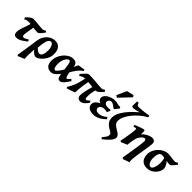

<svg xmlns="http://www.w3.org/2000/svg" viewBox="197 -2062 3596 3596"><g transform="rotate(45 1995.5 -263.5)"><path d="M491.2 -438.5Q458.5 -395.5 429.9 -362.5Q401.4 -329.6 377.4 -329.6Q335.9 -329.6 286.9 -335.9Q237.8 -342.3 194.6 -348.6Q151.4 -355 127 -355Q103.5 -355 80.8 -350.8Q58.1 -346.7 27.3 -328.1L11.7 -364.3Q28.8 -382.8 53 -404.5Q77.1 -426.3 102.1 -441.7Q127 -457 146.5 -457Q185.1 -457 233.2 -452.4Q281.2 -447.8 325.2 -442.9Q369.1 -438 394.5 -438Q422.4 -438 438.2 -447Q454.1 -456.1 466.3 -467.3ZM375 -86.9Q318.8 -39.1 267.6 -9.5Q216.3 20 161.1 20Q129.9 20 111.6 -1.5Q93.3 -22.9 93.3 -62Q93.3 -105.5 111.8 -161.4Q130.4 -217.3 153.6 -282.5Q176.8 -347.7 191.4 -418L275.4 -415Q254.9 -309.1 241.9 -231.7Q229 -154.3 229 -122.6Q229 -78.1 259.3 -78.1Q291.5 -78.1 357.4 -121.6Z M881.8 -217.8Q877 -176.8 854.5 -134.8Q832 -92.8 800.3 -57.6Q768.6 -22.5 735.6 -1.2Q702.6 20 676.8 20Q645.5 20 603 -14.9Q560.5 -49.8 522 -133.3Q528.3 -138.2 529.3 -149.2Q530.3 -160.2 534.4 -170.4Q538.6 -180.7 554.2 -182.6Q581.5 -133.3 607.4 -109.4Q633.3 -85.4 654.3 -78.4Q675.3 -71.3 686.5 -71.3Q705.1 -71.3 725.8 -94.2Q746.6 -117.2 754.9 -175.8Q763.7 -234.4 755.6 -282.2Q747.6 -330.1 727.8 -358.6Q708 -387.2 681.6 -387.2Q663.1 -387.2 646 -373.8Q628.9 -360.4 615.2 -325Q601.6 -289.6 593.3 -224.1Q591.3 -208 588.4 -182.9Q585.4 -157.7 583 -137.7Q580.6 -117.7 580.6 -117.7Q575.2 -139.2 571 -124.8Q566.9 -110.4 564.5 -82Q560.1 -45.4 557.9 -2.7Q555.7 40 554.9 80.3Q554.2 120.6 555.4 149.9Q556.6 179.2 559.6 189Q547.4 195.8 521.2 206.8Q495.1 217.8 469 228.3Q442.9 238.8 430.7 244.1Q419.4 238.3 410.2 227.5Q414.1 208 420.9 166.7Q427.7 125.5 435.8 72.8Q443.8 20 452.1 -34.4Q460.4 -88.9 467 -135.3Q473.6 -181.6 477.1 -209Q485.8 -272.5 511.2 -319.1Q536.6 -365.7 571.5 -396.2Q606.4 -426.8 645 -441.9Q683.6 -457 719.2 -457Q775.4 -457 809.8 -436Q844.2 -415 861.6 -380.1Q878.9 -345.2 882.8 -303Q886.7 -260.7 881.8 -217.8Z M1502 -429.7Q1466.8 -414.1 1433.1 -375.2Q1399.4 -336.4 1366.5 -285.6Q1333.5 -234.9 1299.6 -181.4Q1265.6 -127.9 1230.2 -82.3Q1194.8 -36.6 1156.2 -8.3Q1117.7 20 1075.2 20Q1013.7 20 974.4 -18.8Q935.1 -57.6 935.1 -148.9Q935.1 -201.7 956.5 -255.9Q978 -310.1 1015.9 -355.7Q1053.7 -401.4 1102.3 -429.2Q1150.9 -457 1205.1 -457Q1246.1 -457 1268.6 -442.9Q1291 -428.7 1301.3 -402.6Q1311.5 -376.5 1315.7 -341.3Q1319.8 -306.2 1324.2 -264.2Q1327.6 -230 1335 -193.1Q1342.3 -156.2 1352.3 -130.9Q1362.3 -105.5 1373.5 -105.5Q1385.7 -105.5 1404.1 -121.3Q1422.4 -137.2 1440.4 -164.1Q1446.8 -160.6 1457.3 -149.7Q1467.8 -138.7 1471.2 -134.8Q1457.5 -112.3 1439.7 -85.7Q1421.9 -59.1 1401.4 -34.9Q1380.9 -10.7 1359.1 4.6Q1337.4 20 1315.9 20Q1280.8 20 1265.1 -3.7Q1249.5 -27.3 1242.7 -74.5Q1235.8 -121.6 1226.6 -191.9Q1219.7 -243.7 1213.6 -287.8Q1207.5 -332 1196.8 -359.1Q1186 -386.2 1164.1 -386.2Q1145 -386.2 1121.1 -360.4Q1097.2 -334.5 1079.8 -289.3Q1062.5 -244.1 1062.5 -185.1Q1062.5 -129.4 1074.7 -95.5Q1086.9 -61.5 1112.3 -61.5Q1127 -61.5 1151.4 -89.6Q1175.8 -117.7 1204.8 -162.4Q1233.9 -207 1263.2 -258.3Q1292.5 -309.6 1316.9 -357.4Q1341.3 -405.3 1355.5 -438Q1369.6 -440.9 1395.8 -444.6Q1421.9 -448.2 1448.5 -452.4Q1475.1 -456.5 1490.2 -460.9Q1493.2 -456.1 1496.8 -444.6Q1500.5 -433.1 1502 -429.7Z M2032.7 -466.3 2056.2 -435.1Q2040 -414.1 2015.9 -389.4Q1991.7 -364.7 1967 -347.2Q1942.4 -329.6 1924.8 -329.6Q1873.5 -329.6 1819.8 -335Q1766.1 -340.3 1714.6 -345.9Q1663.1 -351.6 1617.2 -351.6Q1595.2 -351.6 1564 -338.9Q1532.7 -326.2 1503.9 -307.1L1485.8 -338.9Q1506.8 -361.3 1530.5 -388.9Q1554.2 -416.5 1577.1 -436.8Q1600.1 -457 1619.6 -457Q1724.6 -457 1814.7 -447Q1904.8 -437 1966.8 -437Q1986.3 -437 2001.7 -445.6Q2017.1 -454.1 2032.7 -466.3ZM2004.9 -95.2Q1972.7 -47.9 1945.1 -22.9Q1917.5 2 1894.5 11Q1871.6 20 1853.5 20Q1823.7 20 1798.8 0.7Q1773.9 -18.6 1773.9 -74.2Q1773.9 -104 1787.6 -171.6Q1801.3 -239.3 1834 -355L1922.9 -360.4Q1902.8 -298.3 1894.5 -249.8Q1886.2 -201.2 1886.2 -155.8Q1886.2 -111.8 1891.4 -96.7Q1896.5 -81.5 1910.2 -81.5Q1921.4 -81.5 1939 -91.1Q1956.5 -100.6 1979 -130.4ZM1719.2 -397.9Q1697.8 -307.6 1685.3 -212.4Q1672.9 -117.2 1670.9 -35.6Q1664.1 -31.2 1642.1 -22.9Q1620.1 -14.6 1592.5 -5.1Q1564.9 4.4 1540.8 12.2Q1516.6 20 1505.4 22.9Q1503.9 20 1496.8 10.5Q1489.7 1 1489.7 1Q1510.7 -32.7 1529.1 -66.4Q1547.4 -100.1 1564 -142.3Q1580.6 -184.6 1596.2 -243.4Q1611.8 -302.2 1626.5 -386.2Q1631.8 -388.7 1646.5 -390.6Q1661.1 -392.6 1678 -394.3Q1694.8 -396 1707 -397Q1719.2 -397.9 1719.2 -397.9Z M2476.1 -416Q2461.4 -394.5 2446 -374Q2430.7 -353.5 2418.9 -340.1Q2407.2 -326.7 2402.3 -326.7Q2397.5 -326.7 2384.5 -336.7Q2371.6 -346.7 2354 -360.1Q2336.4 -373.5 2316.4 -383.5Q2296.4 -393.6 2277.8 -393.6Q2243.7 -393.6 2226.3 -372.8Q2209 -352.1 2209 -323.2Q2209 -305.7 2232.4 -286.4Q2255.9 -267.1 2302.7 -267.1Q2318.4 -267.1 2337.6 -269Q2356.9 -271 2369.1 -273.9L2380.9 -258.8L2353.5 -193.4Q2338.4 -198.2 2316.4 -200.7Q2294.4 -203.1 2278.8 -203.1Q2234.4 -203.1 2204.6 -182.1Q2174.8 -161.1 2174.8 -124Q2174.8 -99.1 2196.3 -81.3Q2217.8 -63.5 2259.8 -63.5Q2295.9 -63.5 2334.2 -78.4Q2372.6 -93.3 2424.3 -136.2L2449.2 -100.6Q2393.6 -45.4 2330.3 -12.7Q2267.1 20 2206.1 20Q2122.1 20 2080.8 -11.5Q2039.6 -43 2039.6 -91.8Q2039.6 -139.2 2072 -172.9Q2104.5 -206.5 2149.4 -225.1Q2082.5 -249.5 2082.5 -307.1Q2082.5 -340.8 2104.2 -368.4Q2126 -396 2159.9 -415.8Q2193.8 -435.5 2232.2 -446.3Q2270.5 -457 2303.7 -457Q2339.4 -457 2362.8 -451.4Q2386.2 -445.8 2407.7 -441.2Q2429.2 -436.5 2459 -439Q2463.4 -437 2468.3 -429Q2473.1 -420.9 2476.1 -416ZM2503.9 -738.3 2295.4 -518.1Q2287.6 -520.5 2274.7 -528.3Q2261.7 -536.1 2253.4 -543.9L2340.8 -738.8Q2349.1 -741.2 2367.9 -745.8Q2386.7 -750.5 2409.2 -755.6Q2431.6 -760.7 2451.4 -764.9Q2471.2 -769 2480.5 -771Z M2966.8 -670.4Q2925.3 -650.4 2877.2 -615Q2829.1 -579.6 2782.5 -533.7Q2735.8 -487.8 2697.3 -435.8Q2658.7 -383.8 2635.5 -330.3Q2612.3 -276.9 2612.3 -226.1Q2612.3 -185.5 2633.1 -158.9Q2653.8 -132.3 2684.3 -112.8Q2714.8 -93.3 2745.4 -75.4Q2775.9 -57.6 2796.6 -34.9Q2817.4 -12.2 2817.4 22Q2817.4 61 2773.9 113Q2730.5 165 2645 232.9Q2638.7 230 2628.9 220.7Q2619.1 211.4 2616.2 206.1Q2648.9 168.5 2664.8 144.8Q2680.7 121.1 2686 104Q2691.4 86.9 2691.4 69.8Q2691.4 48.3 2671.1 32.7Q2650.9 17.1 2620.8 0.5Q2590.8 -16.1 2560.8 -39.6Q2530.8 -63 2510.5 -98.6Q2490.2 -134.3 2490.2 -189Q2490.2 -250 2520 -311.8Q2549.8 -373.5 2596.4 -431.9Q2643.1 -490.2 2694.6 -540.3Q2746.1 -590.3 2789.6 -627.4Q2738.8 -611.8 2702.6 -603.3Q2666.5 -594.7 2650.9 -594.7Q2638.7 -594.7 2623.5 -600.3Q2608.4 -606 2608.4 -619.6Q2608.4 -619.6 2608.9 -634.3Q2609.4 -648.9 2609.9 -669.4Q2610.4 -689.9 2610.8 -708.7Q2611.3 -727.5 2611.3 -735.8Q2618.2 -738.3 2630.6 -739.5Q2643.1 -740.7 2649.4 -738.8Q2650.9 -732.4 2655.8 -718.8Q2660.6 -705.1 2671.6 -693.6Q2682.6 -682.1 2702.1 -682.1Q2714.4 -682.1 2743.7 -683.8Q2772.9 -685.5 2811.3 -689.2Q2849.6 -692.9 2889.9 -698.2Q2930.2 -703.6 2963.9 -710.9Q2963.9 -705.1 2965.3 -691.2Q2966.8 -677.2 2966.8 -670.4Z M3375.5 -372.1Q3375.5 -357.4 3370.4 -319.3Q3365.2 -281.2 3356.9 -230Q3348.6 -178.7 3339.6 -123.5Q3330.6 -68.4 3322.8 -19Q3312.5 48.3 3310.3 86.4Q3308.1 124.5 3310.8 143.1Q3313.5 161.6 3316.9 170.9Q3309.6 172.9 3291.5 179Q3273.4 185.1 3251.7 192.4Q3230 199.7 3211.7 206.3Q3193.4 212.9 3186.5 216.3L3164.1 195.8Q3166.5 177.2 3172.6 138.9Q3178.7 100.6 3186.8 51.3Q3194.8 2 3203.4 -51.5Q3211.9 -105 3219 -155Q3226.1 -205.1 3230.5 -243.9Q3234.9 -282.7 3234.9 -302.7Q3234.9 -321.3 3227.1 -335.4Q3219.2 -349.6 3198.7 -349.6Q3189 -349.6 3164.6 -334.2Q3140.1 -318.8 3110.4 -271Q3083 -227.1 3070.8 -147Q3066.4 -117.7 3063.7 -100.6Q3061 -83.5 3060.1 -69.8Q3059.1 -56.2 3059.6 -36.6Q3053.2 -33.2 3035.4 -25.4Q3017.6 -17.6 2996.1 -8.3Q2974.6 1 2956.8 8.8Q2939 16.6 2933.1 20L2912.1 0Q2922.4 -48.8 2931.6 -100.1Q2940.9 -151.4 2948.2 -198Q2955.6 -244.6 2959.7 -280.3Q2963.9 -315.9 2963.9 -333Q2963.9 -355.5 2959.2 -360.6Q2954.6 -365.7 2945.8 -365.7Q2940.4 -365.7 2928.5 -362.5Q2916.5 -359.4 2906.5 -356.2Q2896.5 -353 2896.5 -353L2888.2 -392.1Q2908.7 -400.9 2938 -412.1Q2967.3 -423.3 2996.3 -433.6Q3025.4 -443.8 3047.4 -450.4Q3069.3 -457 3075.2 -457Q3088.9 -457 3093.8 -446.8Q3098.6 -436.5 3098.6 -401.9Q3098.6 -391.6 3098.4 -377.4Q3098.1 -363.3 3096.7 -351.1Q3137.7 -394 3177.5 -416.7Q3217.3 -439.5 3249 -448.2Q3280.8 -457 3296.9 -457Q3332 -457 3353.8 -438.2Q3375.5 -419.4 3375.5 -372.1Z M3991.2 -440.4Q3975.1 -419.4 3955.3 -393.6Q3935.5 -367.7 3914.8 -348.6Q3894 -329.6 3874.5 -329.6Q3861.8 -329.6 3837.9 -331.8Q3814 -334 3791 -340.3Q3828.6 -300.3 3846.9 -251Q3865.2 -201.7 3852.5 -161.1Q3846.2 -134.8 3828.4 -103.8Q3810.5 -72.8 3781.2 -44.4Q3752 -16.1 3711.7 2Q3671.4 20 3619.6 20Q3559.6 20 3520.3 -4.6Q3481 -29.3 3461.7 -72Q3442.4 -114.7 3442.4 -168Q3442.4 -225.1 3465.8 -277.1Q3489.3 -329.1 3529.3 -369.6Q3569.3 -410.2 3619.4 -433.6Q3669.4 -457 3722.7 -457Q3749 -457 3780.5 -452.6Q3812 -448.2 3843 -443.6Q3874 -439 3899.4 -439Q3923.8 -439 3936.8 -447Q3949.7 -455.1 3962.4 -466.3ZM3724.1 -137.2Q3734.9 -180.2 3735.1 -224.6Q3735.4 -269 3729.7 -303.2Q3724.1 -337.4 3716.8 -348.6Q3704.1 -351.1 3682.4 -354Q3660.6 -356.9 3651.4 -356.4Q3607.4 -355.5 3589.4 -310.1Q3571.3 -264.6 3571.3 -194.8Q3571.3 -151.4 3583.3 -117.4Q3595.2 -83.5 3614 -64.2Q3632.8 -44.9 3652.8 -44.9Q3681.2 -44.9 3697.3 -71Q3713.4 -97.2 3724.1 -137.2Z"/></g></svg>

Font: Gentium Book Plus
Style: Bold Italic
Weight: 700
Italic angle: -8°
Designer: Victor Gaultney, Annie Olsen, Iska Routamaa, Becca Hirsbrunner
Foundry: SIL International
Version: Version 6.101